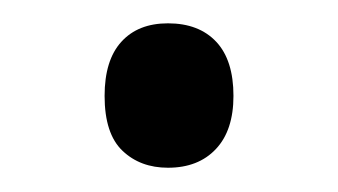

<svg xmlns="http://www.w3.org/2000/svg" viewBox="-20 -409 287 163"><path d="M68.8 -327.6Q68.8 -357.9 83 -373.5Q97.2 -389.2 122.6 -389.2Q148.9 -389.2 163.6 -373.5Q178.2 -357.9 178.2 -327.6Q178.2 -298.3 163.3 -282.5Q148.4 -266.6 122.6 -266.6Q99.1 -266.6 84 -281Q68.8 -295.4 68.8 -327.6Z"/></svg>

Font: Bpm'online Open Sans
Style: Regular
Weight: 400
Foundry: Ascender Corporation
Version: Version 1.10